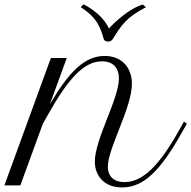

<svg xmlns="http://www.w3.org/2000/svg" viewBox="-126 -842 869 872"><path d="M-106 0H-33.7L68.8 -280.3L94.2 -325.2C184.1 -484.4 254.9 -563.5 337.4 -563.5C390.6 -563.5 414.1 -530.3 414.1 -486.3C414.1 -392.6 304.7 -210.4 304.7 -107.9C304.7 -44.4 346.7 9.3 428.7 9.3C528.8 9.3 604 -70.8 697.3 -235.4L722.7 -280.3L709.5 -289.6L684.1 -244.6C597.7 -91.8 523.4 -15.1 439.5 -15.1C387.2 -15.1 363.8 -44.9 363.8 -84.5C363.8 -170.4 473.1 -351.6 473.1 -461.9C473.1 -530.3 431.2 -587.9 349.6 -587.9C258.8 -587.9 188.5 -517.6 100.6 -368.7L177.2 -578.6H105ZM387.7 -667C426.3 -728.5 448.7 -764.2 537.1 -809.1C537.1 -809.1 522.9 -821.3 522.5 -821.3C445.8 -798.8 368.2 -712.4 368.7 -712.4C335 -785.6 252.9 -822.3 252.9 -822.3C252.9 -822.3 241.7 -809.6 240.7 -809.1C316.4 -762.2 331.1 -712.9 344.2 -667.5C346.7 -658.2 352.5 -653.3 364.3 -653.3C372.6 -653.3 380.9 -655.3 387.7 -667Z"/></svg>

Font: Petit Formal Script
Style: Regular
Weight: 400
Designer: Pablo Impallari, Brenda Gallo, Rodrigo Fuenzalida
Foundry: Pablo Impallari, Brenda Gallo, Rodrigo Fuenzalida
Version: Version 1.001